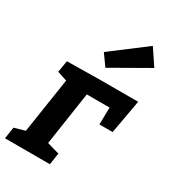

<svg xmlns="http://www.w3.org/2000/svg" viewBox="-211 -940 930 1044"><g transform="rotate(30 254.0 -418.5)"><path d="M283 -73 272 0H-10L1 -73L68 -92L121 -438L60 -458L72 -531L274 -534H518L480 -322H397L399 -429H256L206 -95ZM271 -605 221 -675 435 -837 502 -737Z"/></g></svg>

Font: Bitter
Style: Bold Italic
Weight: 700
Italic angle: -9°
Designer: Sol Matas, and Bitter project Authors
Foundry: Sol Matas
Version: Version 2.001